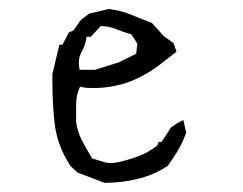

<svg xmlns="http://www.w3.org/2000/svg" viewBox="-20 -416 540 426"><path d="M338.4 -101.1H332L328.6 -92.8Q306.6 -76.2 285.6 -68.8Q264.6 -61 242.2 -56.2Q232.9 -54.2 225.1 -54.2Q217.3 -54.2 211.4 -56.2Q199.7 -60.1 184.6 -64.5Q171.9 -85 161.9 -104.2Q151.9 -123.5 148.9 -145V-145.5V-184.1Q148.9 -204.1 156.2 -220.7L157.7 -223.6L170.4 -221.2Q178.7 -220.7 185.5 -220.7Q192.4 -220.7 198.7 -220.9Q205.1 -221.2 211.7 -221.9Q218.3 -222.7 224.6 -223.6Q231 -224.6 237.3 -226.1Q249.5 -228.5 261.2 -232.4Q302.7 -247.1 338.9 -275.9L371.6 -301.3L365.2 -320.3L343.8 -335.4L316.9 -365.2Q293 -374 270 -383.8Q247.1 -393.1 221.2 -396L177.7 -385.7L159.7 -372.1L142.6 -348.1L132.8 -344.2L118.7 -316.9H116.2H111.8L96.2 -251.5Q96.2 -243.7 96.2 -235.8Q96.2 -187 101.1 -143.1Q106.9 -92.8 136.2 -47.9L151.9 -33.2L211.9 -10.3Q251 -10.3 287.1 -19.5Q322.8 -28.3 352.5 -48.3Q376 -81.5 384.8 -101.1Q389.2 -110.8 393.1 -121.6L386.7 -149.9L371.6 -141.6L358.9 -132.8L350.1 -118.7ZM190.9 -261.2H156.7Q154.8 -270.5 154.8 -276.4Q154.8 -289.1 161.1 -300.8Q169.4 -315.9 171.4 -330.6L171.9 -334.5H181.6L203.1 -357.9H205.1Q221.7 -357.9 237.1 -351.6Q252.4 -345.2 271.5 -339.8L284.7 -319.3L282.2 -296.9L242.7 -277.3Z"/></svg>

Font: Bakudai
Style: Light
Weight: 300
Version: Version 1.48